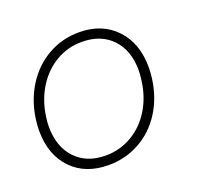

<svg xmlns="http://www.w3.org/2000/svg" viewBox="-96 -614 768 731"><g transform="rotate(-20 288.0 -248.0)"><path d="M22 -204Q22 -226 25 -248Q35 -323 72 -381.5Q109 -440 166.5 -472.5Q224 -505 292 -505Q385 -505 441 -446Q497 -387 497 -289Q497 -268 494 -245Q484 -170 447.5 -112.5Q411 -55 353.5 -23Q296 9 227 9Q133 9 77.5 -49Q22 -107 22 -204ZM454 -253Q457 -273 457 -292Q457 -372 412 -419.5Q367 -467 290 -467Q233 -467 185 -439Q137 -411 105.5 -360.5Q74 -310 65 -245Q62 -224 62 -206Q62 -125 107 -77Q152 -29 229 -29Q286 -29 334.5 -57Q383 -85 414.5 -136Q446 -187 454 -253Z"/></g></svg>

Font: Bellota Light
Style: Italic
Weight: 300
Italic angle: -7.5°
Designer: Kemie Guaida
Foundry: Kemie Guaida
Version: Version 4.001